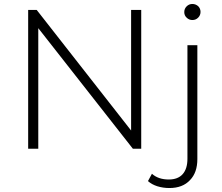

<svg xmlns="http://www.w3.org/2000/svg" viewBox="-20 -750 1120 968"><path d="M641 -700H692V0H650L173 -608V0H122V-700H165L641 -92ZM834 198Q802 198 773 189Q745 180 726 163L746 126Q778 155 831 155Q877 155 901 128Q925 101 925 50V-522H975V52Q975 120 938 158Q901 198 834 198ZM921 -661Q909 -672 909 -689Q909 -706 921 -718Q933 -730 950 -730Q966 -730 979 -719Q991 -707 991 -690Q991 -673 979 -661Q967 -649 950 -649Q933 -649 921 -661Z"/></svg>

Font: Montserrat Light Alt1
Style: Light
Weight: 500
Designer: Differentunic
Foundry: Julieta Ulanovsky
Version: 0.1